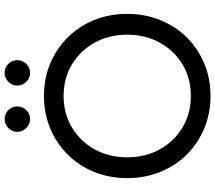

<svg xmlns="http://www.w3.org/2000/svg" viewBox="-70 -850 930 830"><g transform="rotate(-90 395.0 -435.0)"><path d="M440 -825Q440 -848 456.5 -864Q473 -880 495 -880Q518 -880 534 -864Q550 -848 550 -825Q550 -803 534 -786.5Q518 -770 495 -770Q473 -770 456.5 -786.5Q440 -803 440 -825ZM240 -825Q240 -848 256.5 -864Q273 -880 295 -880Q318 -880 334 -864Q350 -848 350 -825Q350 -803 334 -786.5Q318 -770 295 -770Q273 -770 256.5 -786.5Q240 -803 240 -825ZM40 -350Q40 -427 66.5 -492.5Q93 -558 141 -606.5Q189 -655 254 -682.5Q319 -710 395 -710Q472 -710 536.5 -682.5Q601 -655 649 -606.5Q697 -558 723.5 -492.5Q750 -427 750 -350Q750 -274 723.5 -208Q697 -142 649 -93.5Q601 -45 536.5 -17.5Q472 10 395 10Q319 10 254 -17.5Q189 -45 141 -93.5Q93 -142 66.5 -208Q40 -274 40 -350ZM130 -350Q130 -271 164.5 -209Q199 -147 259 -111Q319 -75 395 -75Q472 -75 531.5 -111Q591 -147 625.5 -209Q660 -271 660 -350Q660 -429 625.5 -491Q591 -553 531.5 -589Q472 -625 395 -625Q319 -625 259 -589Q199 -553 164.5 -491Q130 -429 130 -350Z"/></g></svg>

Font: Von Book
Style: Regular
Weight: 400
Version: Version 4.000; ttfautohint (v1.8.4.7-5d5b)